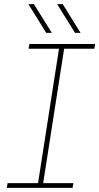

<svg xmlns="http://www.w3.org/2000/svg" viewBox="-20 -914 483 934"><path d="M13 0 17 -23H165L267 -677H119L123 -700H443L439 -677H292L190 -23H337L333 0ZM345 -754 258 -894H285L372 -754ZM205 -754 118 -894H145L232 -754Z"/></svg>

Font: MuseoModerno Thin
Style: Italic
Weight: 100
Italic angle: -9°
Designer: Pablo Cosgaya, Héctor Gatti, Marcela Romero, and the Authors of The MuseoModerno Project.
Foundry: Omnibus-Type Team
Version: Version 1.003